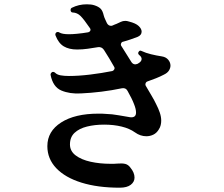

<svg xmlns="http://www.w3.org/2000/svg" viewBox="-20 -827 1040 892"><path d="M536 45Q434 45 358.5 21.5Q283 -2 241.5 -45.5Q200 -89 200 -148Q200 -217 264 -258Q328 -299 437 -299Q445 -299 453 -299Q461 -299 469 -298Q502 -297 531 -291.5Q560 -286 575 -284Q580 -283 583.5 -282.5Q587 -282 590 -282Q612 -282 612 -304Q612 -321 602 -345Q598 -356 590.5 -371Q583 -386 573 -404Q565 -420 547 -417Q499 -407 450.5 -401Q402 -395 356 -393Q304 -390 265 -406.5Q226 -423 215 -479V-481Q215 -487 222 -492Q223 -493 227 -493Q232 -493 236 -489Q245 -480 261.5 -477Q278 -474 300 -474Q345 -474 398.5 -480.5Q452 -487 502 -497Q508 -499 511 -505Q514 -511 510 -517Q499 -537 487 -556.5Q475 -576 463 -595Q453 -610 436 -608Q412 -604 387.5 -600.5Q363 -597 338 -597Q301 -597 276.5 -611.5Q252 -626 238 -662Q237 -664 237 -667Q237 -672 241 -676Q249 -681 256 -676Q269 -668 300 -668Q308 -668 317.5 -668.5Q327 -669 337 -670Q350 -671 363.5 -673Q377 -675 390 -677Q397 -679 399.5 -684.5Q402 -690 398 -696Q370 -737 354.5 -752.5Q339 -768 318 -769Q310 -769 308 -778V-781Q308 -788 314 -791Q346 -807 383 -807Q393 -807 402 -806Q411 -805 420 -802Q438 -796 447.5 -786.5Q457 -777 462 -755Q464 -747 468.5 -737.5Q473 -728 477 -719Q484 -707 496 -707Q498 -707 500 -707.5Q502 -708 504 -709Q509 -711 513 -713Q517 -715 521 -716Q532 -721 541.5 -725.5Q551 -730 562 -730Q570 -730 579 -727Q611 -719 624.5 -706Q638 -693 638 -680Q638 -664 620 -656Q604 -650 587 -644Q570 -638 551 -633Q545 -632 542.5 -625Q540 -618 544 -613L591 -538Q598 -528 609 -528Q612 -528 618 -530Q638 -540 638 -553Q638 -563 626 -572Q619 -579 624 -586Q629 -595 638 -590Q657 -581 681.5 -575Q706 -569 732 -565Q751 -562 761.5 -549.5Q772 -537 772 -522Q772 -511 765 -499.5Q758 -488 741 -480Q724 -471 705 -463.5Q686 -456 666 -449Q659 -447 656.5 -440Q654 -433 658 -427Q672 -403 684.5 -382Q697 -361 705 -344Q716 -323 722.5 -303.5Q729 -284 729 -266Q729 -256 726.5 -245.5Q724 -235 718 -226Q708 -209 692.5 -201.5Q677 -194 660 -194Q632 -194 607 -212Q582 -230 545 -239Q508 -248 464 -248Q420 -248 384 -239Q348 -230 326.5 -210Q305 -190 305 -156Q305 -125 331.5 -105Q358 -85 401 -75.5Q444 -66 494 -66Q502 -66 509.5 -66Q517 -66 525 -67Q548 -69 562 -65.5Q576 -62 586 -48Q605 -25 605 -2Q605 18 587.5 31.5Q570 45 536 45Z"/></svg>

Font: Zen Antique Soft
Style: Regular
Weight: 400
Designer: Yoshimichi Ohira
Foundry: Positype
Version: Version 1.001